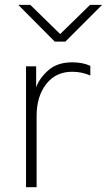

<svg xmlns="http://www.w3.org/2000/svg" viewBox="-20 -776 443 796"><path d="M87.9 0V-501H129.9V-414.1Q143.6 -452.1 180.7 -484.9Q217.8 -517.6 279.3 -517.6Q323.2 -517.6 354.5 -502.9V-462.9Q319.3 -478.5 279.3 -478.5Q210.9 -478.5 171.4 -427.2Q131.8 -376 131.8 -295.9V0ZM55.7 -755.9H105.5L229.5 -634.8L353.5 -755.9H403.3L251 -603.5H207Z"/></svg>

Font: Gothic A1 ExtraLight
Style: Regular
Weight: 275
Designer: HanYang I&C Co.,Ltd.
Foundry: HanYang I&C Co.,Ltd.
Version: Version 2.50